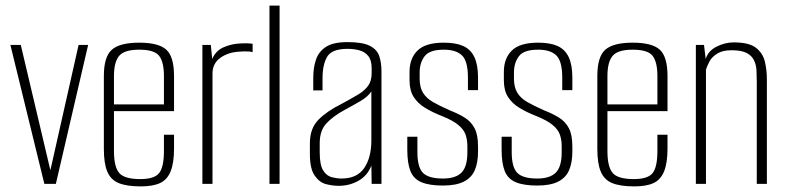

<svg xmlns="http://www.w3.org/2000/svg" viewBox="-20 -655 2803 684"><path d="M138 0 17 -495H54L161 -42H158L260 -495H294L179 0Z M482 9Q432 9 403.5 -2.5Q375 -14 362.5 -43Q350 -72 350 -125V-384Q350 -453 378.5 -478Q407 -503 476 -503Q545 -503 572.5 -478Q600 -453 600 -384V-259H386V-117Q386 -61 404.5 -39Q423 -17 480 -17Q530 -17 547 -38.5Q564 -60 564 -117V-175H600V-126Q600 -75 588 -45Q576 -15 550.5 -3Q525 9 482 9ZM386 -283H564V-384Q564 -434 547 -456Q530 -478 476 -478Q423 -478 404.5 -456Q386 -434 386 -384Z M701 0V-495H731L736 -445Q749 -475 777.5 -487Q806 -499 834 -500Q860 -502 880 -499V-469Q875 -471 867 -471.5Q859 -472 850 -472Q841 -472 833 -471Q793 -469 765 -449Q737 -429 737 -393V0Z M940 0V-635H976V0Z M1187 7Q1165 7 1141.5 1Q1118 -5 1101 -29.5Q1084 -54 1084 -106V-145Q1084 -198 1115 -229Q1146 -260 1197 -285Q1232 -304 1255.5 -318Q1279 -332 1291.5 -349.5Q1304 -367 1304 -394V-412Q1304 -441 1291.5 -456Q1279 -471 1259.5 -476Q1240 -481 1218 -481Q1163 -481 1146 -453.5Q1129 -426 1129 -375V-333H1096V-378Q1096 -415 1106 -443.5Q1116 -472 1142 -488.5Q1168 -505 1218 -505Q1272 -505 1298 -491.5Q1324 -478 1331.5 -454Q1339 -430 1339 -401V0H1304L1303 -65Q1289 -29 1257 -11Q1225 7 1187 7ZM1197 -19Q1252 -19 1277.5 -56.5Q1303 -94 1303 -155V-329Q1290 -310 1262.5 -294Q1235 -278 1207 -263Q1165 -240 1142 -214.5Q1119 -189 1119 -145V-112Q1119 -67 1131.5 -47.5Q1144 -28 1162.5 -23.5Q1181 -19 1197 -19Z M1558 6Q1509 6 1481 -6Q1453 -18 1442 -46Q1431 -74 1431 -122V-168H1467V-113Q1467 -59 1487 -39Q1507 -19 1558 -19Q1603 -19 1624 -40Q1645 -61 1645 -112V-135Q1645 -157 1638.5 -175.5Q1632 -194 1612.5 -210Q1593 -226 1556 -241Q1520 -255 1494 -271Q1468 -287 1453.5 -310Q1439 -333 1439 -369V-399Q1439 -447 1467.5 -475Q1496 -503 1561 -503Q1604 -503 1630.5 -491Q1657 -479 1670 -451.5Q1683 -424 1683 -378V-334H1647V-378Q1647 -437 1626 -457.5Q1605 -478 1561 -478Q1510 -478 1492.5 -454.5Q1475 -431 1475 -397V-375Q1475 -344 1487 -324.5Q1499 -305 1522.5 -291.5Q1546 -278 1582 -262Q1613 -250 1635.5 -236Q1658 -222 1670.5 -198.5Q1683 -175 1683 -133V-115Q1683 -76 1671.5 -49Q1660 -22 1632.5 -8Q1605 6 1558 6Z M1894 6Q1845 6 1817 -6Q1789 -18 1778 -46Q1767 -74 1767 -122V-168H1803V-113Q1803 -59 1823 -39Q1843 -19 1894 -19Q1939 -19 1960 -40Q1981 -61 1981 -112V-135Q1981 -157 1974.5 -175.5Q1968 -194 1948.5 -210Q1929 -226 1892 -241Q1856 -255 1830 -271Q1804 -287 1789.5 -310Q1775 -333 1775 -369V-399Q1775 -447 1803.5 -475Q1832 -503 1897 -503Q1940 -503 1966.5 -491Q1993 -479 2006 -451.5Q2019 -424 2019 -378V-334H1983V-378Q1983 -437 1962 -457.5Q1941 -478 1897 -478Q1846 -478 1828.5 -454.5Q1811 -431 1811 -397V-375Q1811 -344 1823 -324.5Q1835 -305 1858.5 -291.5Q1882 -278 1918 -262Q1949 -250 1971.5 -236Q1994 -222 2006.5 -198.5Q2019 -175 2019 -133V-115Q2019 -76 2007.5 -49Q1996 -22 1968.5 -8Q1941 6 1894 6Z M2240 9Q2190 9 2161.5 -2.5Q2133 -14 2120.5 -43Q2108 -72 2108 -125V-384Q2108 -453 2136.5 -478Q2165 -503 2234 -503Q2303 -503 2330.5 -478Q2358 -453 2358 -384V-259H2144V-117Q2144 -61 2162.5 -39Q2181 -17 2238 -17Q2288 -17 2305 -38.5Q2322 -60 2322 -117V-175H2358V-126Q2358 -75 2346 -45Q2334 -15 2308.5 -3Q2283 9 2240 9ZM2144 -283H2322V-384Q2322 -434 2305 -456Q2288 -478 2234 -478Q2181 -478 2162.5 -456Q2144 -434 2144 -384Z M2459 0V-495H2488L2494 -445Q2503 -474 2533 -489Q2563 -504 2594 -504Q2649 -504 2673.5 -484.5Q2698 -465 2705 -435Q2712 -405 2712 -372V0H2676V-363Q2676 -384 2675 -404Q2674 -424 2666 -440.5Q2658 -457 2639.5 -466.5Q2621 -476 2586 -476Q2554 -476 2535 -464Q2516 -452 2507.5 -436Q2499 -420 2495 -407V0Z"/></svg>

Font: Alumni Sans Thin ExtraLight
Style: Regular
Weight: 250
Version: Version 1.018